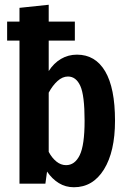

<svg xmlns="http://www.w3.org/2000/svg" viewBox="-20 -773 538 808"><path d="M464 -265Q464 -135 417.5 -60Q371 15 291 15Q256 15 227.5 -2.5Q199 -20 178 -51L171 0H62V-602H10V-682H62V-740L185 -753V-682H295V-602H185V-474Q206 -507 236.5 -525Q267 -543 304 -543Q381 -543 422.5 -473Q464 -403 464 -265ZM336 -265Q336 -372 318 -411.5Q300 -451 266 -451Q243 -451 222 -432Q201 -413 185 -383V-134Q198 -109 217 -93.5Q236 -78 258 -78Q295 -78 315.5 -120Q336 -162 336 -265Z"/></svg>

Font: Fira Sans Compressed Medium
Style: Regular
Weight: 500
Width: 1
Designer: bBox Type GmbH & Carrois Corporate GbR & Edenspiekermann AG
Foundry: bBox Type GmbH & Carrois Corporate GbR & Edenspiekermann AG
Version: Version 4.301